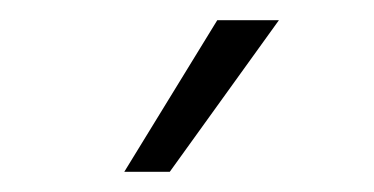

<svg xmlns="http://www.w3.org/2000/svg" viewBox="-20 -810 370 190"><path d="M103 -640H148L256 -790H195Z"/></svg>

Font: Mluvka ExtraLight
Style: Regular
Weight: 200
Designer: Modified by Jiří Krblich, Original typeface by Gumpita Rahayu
Foundry: Gumpita Rahayu & Jiří Krblich
Version: Version 2.000;Glyphs 3.1.1 (3134)